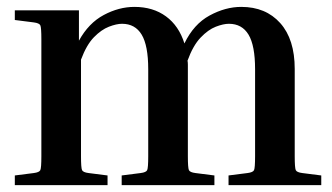

<svg xmlns="http://www.w3.org/2000/svg" viewBox="-20 -537 963 557"><path d="M602 -28V0H333V-28L388 -35Q404 -37 407 -43.5Q410 -50 410 -84V-336Q410 -405 391 -436.5Q372 -468 334 -468Q318 -468 296 -459.5Q274 -451 252.5 -429Q231 -407 215 -364V-84Q215 -50 218 -43.5Q221 -37 237 -35L292 -28V0H23V-28L78 -35Q94 -37 97 -43.5Q100 -50 100 -84V-423Q100 -457 97 -463.5Q94 -470 78 -472L23 -479V-507H209V-419Q237 -470 281 -493.5Q325 -517 370 -517Q424 -517 461.5 -489.5Q499 -462 515 -411Q542 -467 588 -492Q634 -517 680 -517Q751 -517 793 -470Q835 -423 835 -337V-84Q835 -50 838 -43.5Q841 -37 857 -35L912 -28V0H643V-28L698 -35Q714 -37 717 -43.5Q720 -50 720 -84V-336Q720 -405 701 -436.5Q682 -468 644 -468Q628 -468 606 -459.5Q584 -451 562 -428Q540 -405 524 -361Q525 -356 525 -349.5Q525 -343 525 -337V-84Q525 -50 528 -43.5Q531 -37 547 -35Z"/></svg>

Font: Inria Serif
Style: Bold
Weight: 700
Designer: Black Foundry Team
Foundry: Black Foundry
Version: Version 1.000; ttfautohint (v1.8.3)